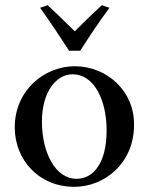

<svg xmlns="http://www.w3.org/2000/svg" viewBox="-20 -710 575 742"><path d="M374 -690C336 -656 302 -622 269 -589C235 -622 201 -656 164 -690C154 -686 145 -683 135 -680C174 -625 211 -570 247 -514H290C326 -570 362 -625 403 -680C393 -683 383 -686 374 -690ZM269 -454C154 -454 37 -364 37 -217C37 -94 129 12 267 12C385 12 498 -80 498 -227C500 -358 393 -454 269 -454ZM260 -423C344 -423 392 -323 392 -206C392 -80 341 -19 276 -19C193 -19 142 -122 142 -240C142 -357 199 -423 260 -423Z"/></svg>

Font: Sibila
Style: Regular
Weight: 400
Designer: Stefan Peev
Foundry: Context Ltd
Version: Version 1.000